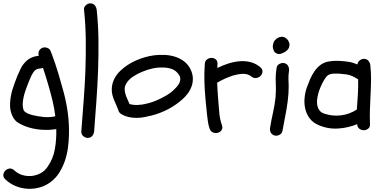

<svg xmlns="http://www.w3.org/2000/svg" viewBox="-35 -787 2328 1169"><path d="M51.8 250Q73.2 270.5 101.6 278.8Q129.9 287.1 158.2 284.2Q186.5 281.2 211.9 267.6Q237.3 253.9 253.9 229.5Q289.1 179.7 299.3 119.6Q309.6 59.6 307.6 -1Q260.7 6.8 211.4 2.4Q162.1 -2 118.2 -18.6Q95.7 -27.3 75.7 -39.6Q55.7 -51.8 43.9 -74.2Q23.4 -112.3 26.4 -158.2Q28.3 -202.1 41.5 -243.7Q54.7 -285.2 71.3 -326.2Q80.1 -345.7 90.3 -367.7Q100.6 -389.6 117.2 -407.2Q133.8 -425.8 155.3 -435.5Q176.8 -445.3 201.2 -447.3Q197.3 -460.9 201.2 -473.1Q205.1 -485.4 217.8 -493.2Q230.5 -501 247.6 -497.1Q264.6 -493.2 271.5 -479.5Q275.4 -470.7 278.8 -461.9Q282.2 -453.1 285.2 -444.3Q304.7 -391.6 320.8 -337.9Q336.9 -284.2 351.6 -229.5Q369.1 -165 377.9 -98.6Q386.7 -32.2 384.8 36.1Q383.8 74.2 378.4 114.3Q373 154.3 360.4 191.4Q347.7 228.5 327.1 262.2Q306.6 295.9 274.4 320.3Q244.1 343.8 207.5 354Q170.9 364.3 133.3 362.3Q95.7 360.4 60.1 345.7Q24.4 331.1 -2.9 304.7Q-16.6 292 -14.6 276.9Q-12.7 261.7 -2.4 251.5Q7.8 241.2 22.9 239.3Q38.1 237.3 51.8 250ZM160.2 -86.9Q194.3 -78.1 231 -74.7Q267.6 -71.3 301.8 -79.1Q295.9 -128.9 284.7 -174.8Q273.4 -220.7 259.8 -267.6Q252 -294.9 243.7 -321.3Q235.4 -347.7 226.6 -374Q223.6 -372.1 219.7 -371.6Q215.8 -371.1 210.9 -370.1Q181.6 -370.1 166 -343.8Q155.3 -327.1 148.4 -308.6Q146.5 -303.7 144.5 -299.3Q142.6 -294.9 140.6 -290Q126 -254.9 115.7 -222.2Q105.5 -189.5 103.5 -158.2V-140.6Q104.5 -133.8 105.5 -129.9Q107.4 -121.1 107.9 -119.1Q108.4 -117.2 113.3 -109.4Q119.1 -104.5 124 -101.6Q128.9 -98.6 129.9 -97.7Q137.7 -94.7 145 -91.8Q152.3 -88.9 160.2 -86.9Z M514.6 -766.6Q532.2 -766.6 542 -754.9Q551.8 -743.2 553.7 -727.5Q563.5 -634.8 564.5 -542Q565.4 -449.2 562 -356.4Q558.6 -263.7 551.8 -170.9Q544.9 -78.1 538.1 13.7Q536.1 30.3 525.9 41.5Q515.6 52.7 499 52.7Q484.4 52.7 471.7 41.5Q459 30.3 460 13.7Q466.8 -78.1 474.1 -170.9Q481.4 -263.7 484.9 -356.4Q488.3 -449.2 487.3 -542Q486.3 -634.8 476.6 -727.5Q474.6 -743.2 487.3 -754.9Q500 -766.6 514.6 -766.6Z M902.3 -450.2Q933.6 -454.1 967.8 -452.6Q1002 -451.2 1033.2 -440.9Q1064.5 -430.7 1089.8 -410.2Q1115.2 -389.6 1128.9 -356.4Q1138.7 -333 1139.2 -309.1Q1139.6 -285.2 1132.3 -263.2Q1125 -241.2 1110.8 -221.2Q1096.7 -201.2 1078.1 -184.6Q1038.1 -148.4 990.2 -123Q942.4 -97.7 889.6 -84Q867.2 -78.1 843.3 -73.7Q819.3 -69.3 794.9 -69.3Q770.5 -69.3 747.1 -74.7Q723.6 -80.1 703.1 -92.8Q688.5 -101.6 685.5 -116.2Q679.7 -132.8 672.9 -147.5Q666 -162.1 659.7 -177.7Q653.3 -193.4 649.4 -209Q645.5 -224.6 645.5 -241.2Q645.5 -274.4 659.7 -304.2Q673.8 -334 698.2 -356.4Q739.3 -395.5 793 -418.9Q846.7 -442.4 902.3 -450.2ZM1012.7 -366.2Q986.3 -376 956.1 -376Q923.8 -377 891.6 -369.6Q859.4 -362.3 830.1 -349.6Q802.7 -338.9 773.9 -319.8Q745.1 -300.8 731.4 -273.4Q723.6 -258.8 724.1 -243.7Q724.6 -228.5 729 -213.4Q733.4 -198.2 740.7 -183.1Q748 -168 753.9 -153.3Q769.5 -149.4 773.4 -149.4Q775.4 -148.4 778.3 -148.4Q781.2 -148.4 783.2 -148.4Q802.7 -146.5 818.4 -149.4Q829.1 -149.4 845.7 -153.3Q871.1 -158.2 894.5 -166.5Q918 -174.8 937.5 -184.6Q960 -195.3 981.4 -208Q1002.9 -220.7 1017.6 -234.4Q1027.3 -243.2 1036.1 -252.9Q1041 -257.8 1043 -260.7Q1047.9 -267.6 1050.8 -271Q1053.7 -274.4 1055.7 -279.3Q1059.6 -286.1 1059.6 -290Q1060.5 -292 1061 -294.9Q1061.5 -297.9 1062.5 -299.8V-310.5Q1061.5 -314.5 1061.5 -316.4Q1061.5 -318.4 1060.5 -320.3Q1057.6 -327.1 1055.2 -330.6Q1052.7 -334 1049.8 -337.9Q1050.8 -336.9 1047.4 -340.8Q1043.9 -344.7 1043 -345.7L1035.2 -353.5Q1030.3 -356.4 1024.4 -360.4Q1018.6 -364.3 1012.7 -366.2Z M1211.9 -397.5Q1212.9 -416 1225.6 -425.3Q1238.3 -434.6 1252.9 -434.6Q1267.6 -434.6 1278.8 -425.3Q1290 -416 1289.1 -397.5Q1289.1 -391.6 1288.6 -385.3Q1288.1 -378.9 1288.1 -373Q1319.3 -388.7 1354 -399.9Q1388.7 -411.1 1423.3 -414.1Q1458 -417 1490.7 -408.7Q1523.4 -400.4 1550.8 -377Q1564.5 -364.3 1563 -349.6Q1561.5 -335 1551.3 -324.7Q1541 -314.5 1525.4 -312Q1509.8 -309.6 1495.1 -321.3Q1484.4 -330.1 1471.2 -334Q1458 -337.9 1442.9 -337.4Q1427.7 -336.9 1412.6 -334Q1397.5 -331.1 1383.8 -327.1Q1332 -310.5 1287.1 -283.2Q1289.1 -235.4 1293 -187.5Q1296.9 -147.5 1299.8 -105Q1302.7 -62.5 1316.4 -24.4Q1322.3 -6.8 1314 5.4Q1305.7 17.6 1291.5 21.5Q1277.3 25.4 1262.2 19.5Q1247.1 13.7 1241.2 -3.9Q1233.4 -26.4 1230.5 -49.8Q1227.5 -73.2 1224.6 -96.7Q1222.7 -119.1 1220.2 -142.1Q1217.8 -165 1215.8 -187.5Q1210.9 -240.2 1209.5 -292.5Q1208 -344.7 1211.9 -397.5Z M1609.4 -9.8Q1617.2 -56.6 1627.4 -102.1Q1637.7 -147.5 1642.6 -194.3Q1646.5 -240.2 1644 -284.7Q1641.6 -329.1 1649.4 -375Q1651.4 -390.6 1667.5 -398.4Q1683.6 -406.2 1697.3 -402.3Q1713.9 -397.5 1720.2 -383.8Q1726.6 -370.1 1724.6 -354.5Q1720.7 -332 1721.2 -308.6Q1721.7 -285.2 1722.7 -261.7Q1722.7 -216.8 1716.8 -171.9Q1710.9 -125 1701.7 -80.1Q1692.4 -35.2 1684.6 10.7Q1681.6 26.4 1666 34.2Q1650.4 42 1636.7 38.1Q1620.1 33.2 1613.3 19.5Q1606.4 5.9 1609.4 -9.8ZM1656.2 -459Q1649.4 -460.9 1642.6 -465.3Q1635.7 -469.7 1632.8 -476.6Q1629.9 -484.4 1627.9 -490.2Q1626 -496.1 1626 -503.9Q1626 -512.7 1628.9 -521.5Q1632.8 -539.1 1644.5 -546.9Q1648.4 -552.7 1655.3 -555.7Q1666 -562.5 1679.7 -563Q1693.4 -563.5 1704.1 -555.7Q1709 -551.8 1713.9 -547.4Q1718.8 -543 1721.7 -536.1Q1723.6 -531.2 1726.1 -525.4Q1728.5 -519.5 1727.5 -513.7Q1726.6 -506.8 1725.6 -501Q1724.6 -495.1 1720.7 -490.2Q1715.8 -483.4 1712.9 -480.5Q1710 -477.5 1703.1 -472.7Q1699.2 -468.8 1691.4 -466.8Q1670.9 -455.1 1656.2 -459Z M1902.3 -26.4Q1869.1 -41 1850.1 -66.9Q1831.1 -92.8 1823.7 -124Q1816.4 -155.3 1819.3 -189Q1822.3 -222.7 1833 -253.9Q1841.8 -278.3 1853 -304.7Q1864.3 -331.1 1879.9 -353.5Q1895.5 -376 1917 -392.1Q1938.5 -408.2 1967.8 -413.1Q1998 -418 2028.8 -416.5Q2059.6 -415 2089.8 -410.2Q2103.5 -408.2 2116.2 -403.8Q2128.9 -399.4 2141.6 -394.5Q2142.6 -409.2 2154.8 -418.9Q2167 -428.7 2180.7 -428.7Q2197.3 -428.7 2207.5 -417.5Q2217.8 -406.2 2219.7 -390.6Q2224.6 -345.7 2224.1 -300.8Q2223.6 -255.9 2221.2 -210.9Q2218.8 -166 2217.3 -121.1Q2215.8 -76.2 2217.8 -31.2Q2218.8 -12.7 2206.5 -3.4Q2194.3 5.9 2179.7 5.9Q2165 5.9 2152.8 -3.4Q2140.6 -12.7 2139.6 -31.2Q2084 -7.8 2021.5 -4.4Q1959 -1 1902.3 -26.4ZM1909.2 -238.3Q1903.3 -220.7 1898.4 -198.2Q1893.6 -175.8 1895.5 -155.3Q1897.5 -134.8 1908.2 -117.7Q1918.9 -100.6 1943.4 -93.8Q1993.2 -78.1 2043.5 -85Q2093.8 -91.8 2137.7 -120.1Q2141.6 -168 2144 -212.9Q2146.5 -257.8 2145.5 -303.7Q2128.9 -314.5 2111.8 -322.8Q2094.7 -331.1 2074.2 -334Q2053.7 -336.9 2030.8 -338.4Q2007.8 -339.8 1986.3 -337.9Q1984.4 -337.9 1976.1 -335.4Q1967.8 -333 1966.8 -332Q1957 -327.1 1949.2 -316.4Q1936.5 -298.8 1926.8 -278.8Q1917 -258.8 1909.2 -238.3Z"/></svg>

Font: Schoolbell
Style: Regular
Weight: 400
Designer: Font Diner, Inc
Foundry: Font Diner, Inc
Version: Version 1.001